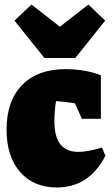

<svg xmlns="http://www.w3.org/2000/svg" viewBox="-20 -813 496 847"><path d="M231 14Q128 14 68.5 -54.5Q9 -123 9 -241Q9 -368 77.5 -438Q146 -508 270 -508Q309 -508 349 -501.5Q389 -495 425 -481V-289H341L311 -357Q270 -364 227 -367Q220 -320 220 -279Q220 -210 246 -176.5Q272 -143 327 -143Q348 -143 373.5 -148Q399 -153 430 -162L445 -126Q373 14 231 14ZM176 -557 44 -722 119 -793 244 -695 370 -793 444 -722 312 -557Z"/></svg>

Font: Piazzolla Black
Style: Regular
Weight: 900
Designer: Juan Pablo del Peral
Foundry: Huerta Tipografica
Version: Version 1.330